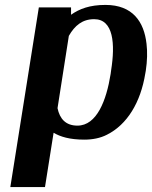

<svg xmlns="http://www.w3.org/2000/svg" viewBox="-20 -558 618 781"><path d="M22 203H163L198 -18C225 -2 263 10 323 10C356 10 388 4 415 -10C497 -51 552 -141 571 -259L573 -270C579 -310 580 -347 576 -380C566 -469 520 -538 409 -538C345 -538 303 -522 269 -498V-528H138ZM214 -118 260 -412C284 -454 315 -480 363 -480C442 -480 449 -379 432 -272L430 -257C413 -150 374 -47 295 -47C247 -47 223 -75 214 -118Z"/></svg>

Font: Aerodynamic
Style: Obl
Weight: 500
Designer: Google
Version: Version 2.000980; 2014